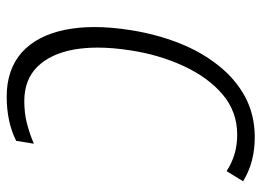

<svg xmlns="http://www.w3.org/2000/svg" viewBox="-122 -638 770 565"><g transform="rotate(90 262.5 -355.0)"><path d="M482.4 -637.7Q435.5 -668.5 376 -668.5Q308.1 -668.5 257.3 -625.5Q206.5 -582 173.8 -510.7Q140.6 -439 127.9 -355.5Q119.6 -302.7 119.6 -258.3Q119.6 -221.7 125 -189.5Q137.7 -119.1 175.8 -80.6Q213.9 -42 276.9 -42Q314 -42 344.7 -50.3Q377 -59.1 401.4 -69.8H402.3V-69.3L394 -18.6V-18.1Q338.4 9.8 263.7 9.8Q184.6 9.8 134.3 -34.2Q84.5 -78.6 67.4 -161.1Q59.1 -201.2 59.1 -248Q59.1 -298.3 68.4 -356.4Q80.1 -430.2 106 -496.6Q131.8 -562.5 171.9 -612.8Q211.9 -663.6 264.6 -691.9Q317.9 -720.2 383.3 -720.2Q457 -720.2 512.7 -686H513.2L512.7 -685.5L483.4 -637.7L482.9 -637.2Z"/></g></svg>

Font: MAUL Condensed Light Italic
Style: Light Italic
Weight: 300
Italic angle: -12°
Designer: MAUL
Version: Version 1.0; 2020; ttfautohint (v1.8.3)